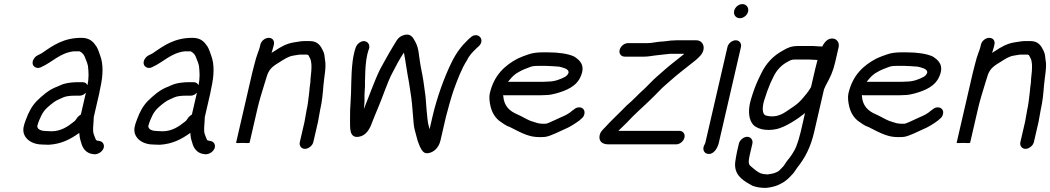

<svg xmlns="http://www.w3.org/2000/svg" viewBox="-20 -692 5136 939"><path d="M367.7 -42 368.9 -30C370.3 -10.6 376.3 1 380.8 18C389.8 40 405.9 59.3 437.7 62C466.2 66.9 500.5 34.7 484 8.5C478.3 -0.7 470.1 -1.9 457.9 -4C450.3 -4 447.9 -9.8 446.5 -15C442.7 -24.6 439.9 -30.2 437.2 -40L435.5 -50C434.4 -70.9 438.3 -96.3 438.5 -119L464.8 -233C466.8 -241.7 468.6 -251 470.3 -261C484.7 -323.8 485.7 -379.1 470 -420C465.5 -433.8 459.4 -451.6 452.1 -464C436.7 -486.8 420 -507 378.1 -507C292.5 -507 240.6 -471.1 184.7 -432L173.4 -426C160.8 -420.4 151.8 -415.5 144.4 -402.5C128.1 -373.5 154.4 -349.8 182 -364C236 -388.2 274.1 -433.8 340.8 -441H369.8C385 -432.4 392.1 -423.3 397.7 -406C403 -393 407.1 -383.5 410.2 -369C413.1 -340.8 415.9 -311.4 407.5 -275C403.1 -285 395.3 -290 384 -290H357C339.8 -290 315.7 -287.3 301.6 -284C281.8 -280 268.5 -270.9 249 -264C214.7 -249.4 185.1 -222.6 159.7 -198C136.2 -173.5 120.6 -145.3 106.7 -107C94.6 -75.7 91.1 -59.2 96.8 -38C107.4 -6.9 140.6 15 189.5 15C198.7 15.7 208.3 16 218.3 16C281.4 12.3 325.6 -11.9 367.7 -42ZM400.2 -239 375.5 -132C368.6 -128 362.7 -123 358 -117L350.5 -106C348.4 -102.7 344.9 -99.3 340.2 -96C312.1 -73.2 277.5 -50 232.5 -50C223.9 -50 215.6 -50.3 207.8 -51C185.8 -51 162.7 -56.9 162.3 -75L162.9 -77.5C166.7 -94.2 176.9 -116.3 182.6 -128C197.5 -157.7 219.9 -174.6 244.6 -193C256 -202.3 278.3 -209.9 289.9 -216C302.9 -221.8 324.9 -224 341.7 -224H368.7C380.7 -224 391.2 -229 400.2 -239Z M910.7 -42 911.9 -30C913.3 -10.6 919.3 1 923.8 18C932.8 40 948.9 59.3 980.7 62C1009.2 66.9 1043.5 34.7 1027 8.5C1021.3 -0.7 1013.1 -1.9 1000.9 -4C993.3 -4 990.9 -9.8 989.5 -15C985.7 -24.6 982.9 -30.2 980.2 -40L978.5 -50C977.4 -70.9 981.3 -96.3 981.5 -119L1007.8 -233C1009.8 -241.7 1011.6 -251 1013.3 -261C1027.7 -323.8 1028.7 -379.1 1013 -420C1008.5 -433.8 1002.4 -451.6 995.1 -464C979.7 -486.8 963 -507 921.1 -507C835.5 -507 783.6 -471.1 727.7 -432L716.4 -426C703.8 -420.4 694.8 -415.5 687.4 -402.5C671.1 -373.5 697.4 -349.8 725 -364C779 -388.2 817.1 -433.8 883.8 -441H912.8C928 -432.4 935.1 -423.3 940.7 -406C946 -393 950.1 -383.5 953.2 -369C956.1 -340.8 958.9 -311.4 950.5 -275C946.1 -285 938.3 -290 927 -290H900C882.8 -290 858.7 -287.3 844.6 -284C824.8 -280 811.5 -270.9 792 -264C757.7 -249.4 728.1 -222.6 702.7 -198C679.2 -173.5 663.6 -145.3 649.7 -107C637.6 -75.7 634.1 -59.2 639.8 -38C650.4 -6.9 683.6 15 732.5 15C741.7 15.7 751.3 16 761.3 16C824.4 12.3 868.6 -11.9 910.7 -42ZM943.2 -239 918.5 -132C911.6 -128 905.7 -123 901 -117L893.5 -106C891.4 -102.7 887.9 -99.3 883.2 -96C855.1 -73.2 820.5 -50 775.5 -50C766.9 -50 758.6 -50.3 750.8 -51C728.8 -51 705.7 -56.9 705.3 -75L705.9 -77.5C709.7 -94.2 719.9 -116.3 725.6 -128C740.5 -157.7 762.9 -174.6 787.6 -193C799 -202.3 821.3 -209.9 832.9 -216C845.9 -221.8 867.9 -224 884.7 -224H911.7C923.7 -224 934.2 -229 943.2 -239Z M1253.4 -474 1250.9 -463C1249.7 -457.7 1248.2 -452.7 1246.4 -448L1241.2 -434C1235.4 -417.8 1229.1 -398.9 1223.8 -376C1219.9 -362 1216.3 -348 1213.1 -334L1134.6 6C1134.2 8 1145.1 8.3 1167.4 7C1189.1 8.3 1200.2 8 1200.6 6L1239.6 -163C1248.4 -201.2 1261.8 -243.3 1271.7 -276C1274 -286.1 1277.9 -294.2 1280 -303C1282.6 -311.7 1285.1 -319.3 1287.3 -326C1299.4 -360.2 1322.3 -372.5 1348.8 -389C1369.1 -401.7 1389.4 -416.1 1414 -420C1425.7 -421 1436.9 -425 1450.1 -425H1482.1C1482.8 -425 1484 -424.3 1485.7 -423C1487.7 -423 1488.6 -422.7 1488.4 -422C1490.8 -418 1493.6 -412.7 1496.7 -406C1501.8 -395.6 1501 -389.2 1503 -377C1504.2 -355.7 1501.5 -330 1498.6 -306C1499.6 -289.3 1493.2 -264.2 1493 -247L1490.9 -229C1488 -204.7 1485.4 -179.1 1479.3 -153C1478.6 -147 1477.6 -141 1476.2 -135C1473.4 -123.1 1471.8 -107.5 1469.2 -96L1446.3 3C1442.3 20.4 1453.6 36 1471.2 36C1488.7 36 1508.3 20.4 1512.3 3L1535.2 -96C1537.8 -107.6 1539.5 -123.2 1542.2 -135C1543.9 -142.3 1545.1 -149.3 1546 -156C1555.8 -198.2 1558.7 -236.5 1561.8 -274C1565.2 -316 1576.9 -366.1 1569.3 -400C1566.7 -418.6 1568 -426.2 1559.5 -444C1549.1 -466.4 1534.1 -491 1497.4 -491H1465.4C1450.6 -491 1433.4 -486.6 1419 -485C1381.1 -479.4 1350.4 -461.5 1322 -442C1316.8 -439.3 1312.1 -436.3 1308 -433C1310.2 -442.6 1314.2 -451.5 1316.9 -463L1319.4 -474C1323.7 -492.3 1312.7 -507 1294.6 -507C1276.5 -507 1257.7 -492.3 1253.4 -474Z M1762.6 -228 1763.7 -250C1766.5 -276.5 1763.8 -284.9 1765.7 -315C1766.5 -350.2 1767.8 -389.2 1776.6 -427C1779.6 -439.9 1781.5 -444.3 1784.8 -454C1793 -480.9 1766.6 -502.9 1738.1 -483.5C1720.6 -471.6 1716.7 -453.3 1710.6 -427C1708.3 -417 1706.3 -405.7 1704.7 -393C1695.3 -317.7 1699.5 -252.7 1694 -182L1692.3 -153C1691.9 -142.3 1691.8 -133.3 1692.1 -126L1691.9 -108C1692.7 -70.5 1685.8 -15.6 1734.3 -23C1771.3 -28.6 1789.3 -61.9 1801.6 -98C1809.6 -119.9 1822.7 -148.5 1831.5 -171C1851.7 -217.9 1874.7 -289.9 1898.1 -334C1915.9 -368.5 1933.1 -401.9 1955.4 -435C1963 -396.5 1966.9 -362.1 1973.8 -324L1980 -290C1983.4 -267.9 1987.9 -239.2 1991.1 -217C1996.8 -177.5 1998.9 -127.6 2003.1 -87C2006 -58.6 2010.4 -52 2015.7 -29L2022.7 -3C2025.5 5 2028.8 13.7 2032.7 23C2040.3 38.2 2049.5 59.8 2071.2 57.5C2103.7 54 2126.6 27.7 2134.2 -5L2160.5 -119C2166.1 -143.5 2191.1 -231.6 2199.6 -254C2217.5 -302.8 2238 -357.4 2263.7 -397C2276.8 -424.3 2291.8 -437.5 2311.5 -457L2321.6 -466C2356.1 -498.9 2315 -541.1 2280.3 -508L2270.2 -499C2237.5 -467.8 2212.6 -435.3 2190 -390C2153.7 -317 2116.9 -216.2 2094.5 -119L2080.9 -60C2076.2 -80.1 2073.4 -84 2070.9 -108L2066.5 -151.5C2063.7 -178.3 2062.7 -216.1 2058.4 -240C2054 -276.2 2048.2 -315.5 2040.8 -350C2034.1 -382.3 2031.5 -408.3 2026.3 -443C2021.1 -470.7 2014.3 -482.6 2002.9 -502C1992.4 -520 1977.2 -526.3 1957.3 -521C1941 -517 1928.6 -508 1920 -494C1903.4 -468.7 1902.5 -464.2 1882.7 -432C1863 -397.7 1856.5 -385.2 1838.3 -352C1811.3 -297.1 1783.7 -217.7 1759.9 -160C1760.2 -161.3 1760.2 -162.7 1759.9 -164L1762.6 -193C1762.9 -203 1762.9 -214.7 1762.6 -228Z M2464.4 -292C2471.9 -302.2 2488.9 -320.9 2497.5 -327C2502.6 -331.7 2508.1 -335.3 2514 -338C2531.9 -349.4 2553.4 -357.4 2574.3 -365C2586 -369.6 2602.5 -370 2617.4 -370H2645.4C2657.8 -370 2704.7 -367.1 2714.5 -366C2732.3 -361.3 2760.7 -356.6 2761 -338C2758.8 -328.3 2750.5 -320 2743 -316C2719.3 -303.5 2691.7 -293 2659.6 -293C2652.2 -292.3 2644.7 -292 2637.4 -292ZM2812.6 -167C2803.2 -167 2794.8 -163.7 2787.2 -157L2777.6 -150C2764 -137.1 2742.4 -126.2 2724.5 -119L2680.9 -99C2671.7 -95.3 2660.9 -89.1 2650.1 -87H2629.1C2615.9 -88.2 2611.4 -88.7 2602.2 -92L2586.4 -97C2561.1 -103.7 2535.1 -122 2511.5 -132C2470.7 -148.8 2444.9 -174.4 2441.3 -222C2441.6 -223.3 2441.6 -225 2441.4 -227C2443.9 -226.3 2446.5 -226 2449.2 -226H2622.2C2630.2 -226 2638.9 -226.3 2648.4 -227C2665.7 -227 2684.5 -230.9 2699.3 -235C2748.4 -248.8 2800.9 -269 2821.1 -321C2843.4 -373.9 2814.6 -399 2787 -416C2757.9 -429.4 2710.6 -436 2660.7 -436H2632.7C2609.3 -436 2582.6 -433.1 2564.4 -426C2547.9 -420.5 2528.1 -413.4 2512.7 -406C2448.7 -372.3 2396 -324.7 2375.3 -235C2373.3 -226.3 2372.8 -215.7 2373.9 -203C2378.4 -158.4 2392 -125.8 2420.5 -102C2437.8 -90 2452.8 -77.4 2475.2 -70C2501.2 -57.1 2525.2 -43.3 2553.6 -33L2569.5 -28C2587 -22.3 2614.3 -20.2 2640.1 -22C2661.5 -23.2 2681 -33.5 2697.2 -40L2740.9 -60C2767.1 -70.8 2791.7 -86.7 2813.8 -103L2822.6 -111C2830.7 -117 2835.8 -124.7 2837.9 -134C2842.2 -152.5 2831.1 -167 2812.6 -167Z M3385.3 -495H3289.3C3283.3 -495 3276.5 -494.7 3269 -494C3261.7 -494 3254.9 -493.3 3248.6 -492C3236.9 -490.1 3220.7 -489.1 3206.7 -488C3185.9 -486.3 3167.6 -481 3145 -481H3051C3032.8 -481 3014.5 -465.6 3010.3 -447.5C3006.1 -429.4 3017.5 -415 3035.8 -415H3129.8C3138.5 -415 3147.6 -415.7 3157.3 -417C3189.4 -422.2 3226.1 -425.1 3258 -429H3327C3324.4 -426.3 3321.1 -423.7 3317.2 -421C3303.2 -409.7 3288.1 -397.7 3271.9 -385C3243.4 -362.8 3217.9 -339.2 3192.2 -317C3170.9 -298.8 3153.1 -278.1 3134 -260C3103.8 -233.7 3074.5 -200.3 3044.6 -176L3025 -156C2995.7 -126.1 2967.1 -100.4 2938.9 -69C2926.7 -56.5 2912.6 -44.2 2911.7 -22.5C2910.7 2.1 2928.2 14 2956.8 14H3286.8C3305 14 3323.3 -1.4 3327.5 -19.5C3331.7 -37.6 3320.3 -52 3302 -52H3004C3014.7 -62.9 3020.3 -68.1 3031 -78L3049.2 -96C3064.9 -113.5 3084.6 -132.7 3101.2 -148C3135.8 -179.8 3171.3 -213.3 3202.8 -246C3222 -266.8 3244.3 -284.4 3266.2 -304C3290.5 -326 3326.7 -353.2 3352.3 -374C3377.6 -393.7 3389.3 -402.1 3406.2 -421C3435.3 -454.5 3419.5 -495 3385.3 -495Z M3537.7 -462 3429.6 6C3428.5 10.8 3425.6 14.8 3423.6 19C3414.6 38.6 3423.2 55.5 3437.3 59.5C3467.8 68.3 3489 34.8 3495.6 6L3603.7 -462C3607.8 -480 3596 -495 3578.3 -495C3560.6 -495 3541.8 -480 3537.7 -462ZM3570.5 -639C3566.1 -620 3578.4 -603 3598.2 -603C3616.8 -603 3634.6 -617.5 3638.8 -636C3643.1 -654.7 3629.8 -672 3611.1 -672C3592.6 -672 3574.8 -657.5 3570.5 -639Z M3943.8 -467H3882.8C3850.3 -467 3830.1 -458 3807.5 -444C3763.1 -420.1 3727.3 -383.7 3702.9 -333L3687.5 -301C3673.6 -271.2 3662.8 -239.8 3652.3 -205C3638.2 -156.8 3641 -115.8 3657 -91C3673.5 -62 3724.4 -48.8 3779.1 -61C3822.8 -71.3 3882.6 -111 3917.1 -139L3895.4 -45C3893.2 -35.7 3891 -27.3 3888.6 -20C3885.1 -4.6 3879.2 9.1 3874.9 22C3866.1 46.8 3843.8 78.6 3829.1 95L3816.9 113C3815.6 115.7 3814.1 118 3812.3 120C3805.6 126.5 3798 135.5 3791.2 142C3775.3 154.9 3756.2 157.9 3733.8 161C3730.5 161 3726.6 160.7 3722.1 160C3713.9 160 3703.9 156.5 3698.2 155L3689.4 150C3675.4 142.1 3660.9 128.7 3649.5 119C3634.9 107.5 3644.6 75.4 3650.9 48L3659.7 10C3663.7 -7.2 3651.5 -23 3634.3 -23C3617.2 -23 3597.7 -7.2 3593.7 10L3584.9 48C3580.6 66.9 3578 84.9 3575.5 102C3569.9 159 3606.3 186.1 3645 208L3659.1 216C3675.4 222.7 3698.9 227 3723.6 227L3742.1 225C3765.2 220.1 3776.3 218.7 3799.4 206C3828 191.4 3839.8 176.6 3860.2 155C3867 146.4 3873.1 136 3879.7 127C3916.6 81 3944.5 28.2 3961.4 -45L4009.9 -255L4018 -273C4040.6 -314.8 4053.4 -339.8 4064.6 -388L4081.4 -461C4086.1 -481.3 4074.8 -499.5 4057.1 -503C4034.7 -507 4016 -494 4001.1 -464C3999.3 -464.7 3997.7 -465 3996.4 -465H3987.4C3973.3 -465 3957.9 -468.1 3943.8 -467ZM3972.1 -399H3978.1L3976.7 -393C3973.3 -381 3970 -368.3 3967 -355L3946.4 -266C3933.5 -243.1 3916.2 -223.3 3900.3 -205C3880.1 -183.3 3869.9 -176.7 3839 -156C3811.5 -137 3803.3 -132.1 3777.9 -125C3759 -121.4 3739.9 -122.8 3726.3 -127C3704.8 -132.7 3708.4 -172.7 3717.6 -202C3726.9 -232.2 3736.9 -260.1 3748 -286L3763.4 -318C3778.3 -349 3801.6 -373.3 3828.6 -388C3843 -395.6 3849 -401 3867.6 -401H3932.6C3944.2 -401 3960.4 -399 3972.1 -399Z M4218.4 -292C4225.9 -302.2 4242.9 -320.9 4251.5 -327C4256.6 -331.7 4262.1 -335.3 4268 -338C4285.9 -349.4 4307.4 -357.4 4328.3 -365C4340 -369.6 4356.5 -370 4371.4 -370H4399.4C4411.8 -370 4458.7 -367.1 4468.5 -366C4486.3 -361.3 4514.7 -356.6 4515 -338C4512.8 -328.3 4504.5 -320 4497 -316C4473.3 -303.5 4445.7 -293 4413.6 -293C4406.2 -292.3 4398.7 -292 4391.4 -292ZM4566.6 -167C4557.2 -167 4548.8 -163.7 4541.2 -157L4531.6 -150C4518 -137.1 4496.4 -126.2 4478.5 -119L4434.9 -99C4425.7 -95.3 4414.9 -89.1 4404.1 -87H4383.1C4369.9 -88.2 4365.4 -88.7 4356.2 -92L4340.4 -97C4315.1 -103.7 4289.1 -122 4265.5 -132C4224.7 -148.8 4198.9 -174.4 4195.3 -222C4195.6 -223.3 4195.6 -225 4195.4 -227C4197.9 -226.3 4200.5 -226 4203.2 -226H4376.2C4384.2 -226 4392.9 -226.3 4402.4 -227C4419.7 -227 4438.5 -230.9 4453.3 -235C4502.4 -248.8 4554.9 -269 4575.1 -321C4597.4 -373.9 4568.6 -399 4541 -416C4511.9 -429.4 4464.6 -436 4414.7 -436H4386.7C4363.3 -436 4336.6 -433.1 4318.4 -426C4301.9 -420.5 4282.1 -413.4 4266.7 -406C4202.7 -372.3 4150 -324.7 4129.3 -235C4127.3 -226.3 4126.8 -215.7 4127.9 -203C4132.4 -158.4 4146 -125.8 4174.5 -102C4191.8 -90 4206.8 -77.4 4229.2 -70C4255.2 -57.1 4279.2 -43.3 4307.6 -33L4323.5 -28C4341 -22.3 4368.3 -20.2 4394.1 -22C4415.5 -23.2 4435 -33.5 4451.2 -40L4494.9 -60C4521.1 -70.8 4545.7 -86.7 4567.8 -103L4576.6 -111C4584.7 -117 4589.8 -124.7 4591.9 -134C4596.2 -152.5 4585.1 -167 4566.6 -167Z M4777.4 -474 4774.9 -463C4773.7 -457.7 4772.2 -452.7 4770.4 -448L4765.2 -434C4759.4 -417.8 4753.1 -398.9 4747.8 -376C4743.9 -362 4740.3 -348 4737.1 -334L4658.6 6C4658.2 8 4669.1 8.3 4691.4 7C4713.1 8.3 4724.2 8 4724.6 6L4763.6 -163C4772.4 -201.2 4785.8 -243.3 4795.7 -276C4798 -286.1 4801.9 -294.2 4804 -303C4806.6 -311.7 4809.1 -319.3 4811.3 -326C4823.4 -360.2 4846.3 -372.5 4872.8 -389C4893.1 -401.7 4913.4 -416.1 4938 -420C4949.7 -421 4960.9 -425 4974.1 -425H5006.1C5006.8 -425 5008 -424.3 5009.7 -423C5011.7 -423 5012.6 -422.7 5012.4 -422C5014.8 -418 5017.6 -412.7 5020.7 -406C5025.8 -395.6 5025 -389.2 5027 -377C5028.2 -355.7 5025.5 -330 5022.6 -306C5023.6 -289.3 5017.2 -264.2 5017 -247L5014.9 -229C5012 -204.7 5009.4 -179.1 5003.3 -153C5002.6 -147 5001.6 -141 5000.2 -135C4997.4 -123.1 4995.8 -107.5 4993.2 -96L4970.3 3C4966.3 20.4 4977.6 36 4995.2 36C5012.7 36 5032.3 20.4 5036.3 3L5059.2 -96C5061.8 -107.6 5063.5 -123.2 5066.2 -135C5067.9 -142.3 5069.1 -149.3 5070 -156C5079.8 -198.2 5082.7 -236.5 5085.8 -274C5089.2 -316 5100.9 -366.1 5093.3 -400C5090.7 -418.6 5092 -426.2 5083.5 -444C5073.1 -466.4 5058.1 -491 5021.4 -491H4989.4C4974.6 -491 4957.4 -486.6 4943 -485C4905.1 -479.4 4874.4 -461.5 4846 -442C4840.8 -439.3 4836.1 -436.3 4832 -433C4834.2 -442.6 4838.2 -451.5 4840.9 -463L4843.4 -474C4847.7 -492.3 4836.7 -507 4818.6 -507C4800.5 -507 4781.7 -492.3 4777.4 -474Z"/></svg>

Font: HoneyBee
Style: RegIt
Weight: 400
Foundry: Cannot Into Space Fonts
Version: Version 0.89